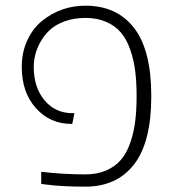

<svg xmlns="http://www.w3.org/2000/svg" viewBox="-20 -660 621 689"><path d="M236.8 -215.3Q159.2 -215.3 108.6 -272.2Q58.1 -329.1 58.1 -419.4Q58.1 -472.7 78.1 -515.6Q98.1 -558.6 130.9 -585Q198.7 -639.6 286.6 -639.6Q398.9 -639.6 460.9 -560.1Q522.9 -480.5 522.9 -314.9Q522.9 -149.4 460.9 -69.8Q398.9 9.8 286.6 9.8Q202.1 9.8 146.5 2.4L127.9 0V-43.5Q208.5 -34.2 286.1 -34.2Q328.6 -34.2 361.1 -48.3Q393.6 -62.5 414.1 -86.7Q434.6 -110.8 447.3 -147.2Q460 -183.6 465.1 -224.1Q470.2 -264.6 470.2 -314.9Q470.2 -365.2 465.1 -405.5Q460 -445.8 447.3 -482.2Q434.6 -518.6 414.1 -543Q393.6 -567.4 361.1 -581.5Q328.6 -595.7 287.6 -595.7Q246.6 -595.7 214.1 -584.2Q181.6 -572.8 161.1 -554.4Q140.6 -536.1 127 -512.7Q101.1 -468.8 101.1 -419.4Q101.1 -346.7 139.6 -300.3Q178.2 -253.9 240.2 -253.9H247.1L239.3 -215.3Z"/></svg>

Font: Open Sans Hebrew Light
Style: Regular
Weight: 300
Foundry: Ascender Corporation, Yanek Iontef
Version: Version 2.001;PS 002.001;hotconv 1.0.70;makeotf.lib2.5.58329